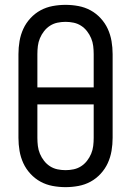

<svg xmlns="http://www.w3.org/2000/svg" viewBox="-20 -763 540 791"><path d="M250 8Q223 8 196.5 3Q170 -2 147 -14.5Q124 -27 105.5 -47Q87 -67 76 -91Q65 -115 60.5 -141.5Q56 -168 56 -195V-540Q56 -567 60.5 -593.5Q65 -620 76 -644Q87 -668 105.5 -688Q124 -708 147 -720.5Q170 -733 196.5 -738Q223 -743 250 -743Q277 -743 303.5 -738Q330 -733 353 -720.5Q376 -708 394.5 -688Q413 -668 424 -644Q435 -620 439.5 -593.5Q444 -567 444 -540V-195Q444 -168 439.5 -141.5Q435 -115 424 -91Q413 -67 394.5 -47Q376 -27 353 -14.5Q330 -2 303.5 3Q277 8 250 8ZM134 -403H366V-540Q366 -557 364 -573.5Q362 -590 355.5 -605.5Q349 -621 338.5 -634.5Q328 -648 314 -657Q300 -666 283.5 -669.5Q267 -673 250 -673Q233 -673 216.5 -669.5Q200 -666 186 -657Q172 -648 161.5 -634.5Q151 -621 144.5 -605.5Q138 -590 136 -573.5Q134 -557 134 -540ZM250 -62Q267 -62 283.5 -65.5Q300 -69 314 -78Q328 -87 338.5 -100.5Q349 -114 355.5 -129.5Q362 -145 364 -161.5Q366 -178 366 -195V-333H134V-195Q134 -178 136 -161.5Q138 -145 144.5 -129.5Q151 -114 161.5 -100.5Q172 -87 186 -78Q200 -69 216.5 -65.5Q233 -62 250 -62Z"/></svg>

Font: Huly
Style: Regular
Weight: 400
Designer: Belleve Invis
Foundry: Belleve Invis
Version: Version 33.2.5; ttfautohint (v1.8.4)